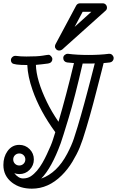

<svg xmlns="http://www.w3.org/2000/svg" viewBox="-71 -839 698 1145"><path d="M80.1 111.8Q80.1 96.7 69.6 86.4Q59.1 76.2 43.9 76.2Q28.8 76.2 18.3 86.4Q7.8 96.7 7.8 111.8Q7.8 127 18.3 137.5Q28.8 147.9 43.9 147.9Q59.1 147.9 69.6 137.5Q80.1 127 80.1 111.8ZM494.1 -460.9Q484.4 -460 474.6 -460H421.9Q375 -256.3 338.6 -136.2Q302.2 -16.1 291 15.1Q237.3 162.1 174.8 226.1Q269.5 192.4 329.6 78.1Q356.4 27.3 369.6 -12.9Q382.8 -53.2 392.1 -84Q401.4 -114.7 411.4 -149.7Q421.4 -184.6 431.2 -220.7Q440.9 -256.8 450.4 -292.2Q460 -327.6 468 -359.1Q476.1 -390.6 482.9 -417Q489.7 -443.4 494.1 -460.9ZM335 -518.1Q387.7 -511.2 456.1 -511.2Q524.4 -511.2 578.1 -518.1H581.1Q592.3 -518.1 599.6 -510Q606.9 -502 606.9 -492.2Q606.9 -482.4 600.3 -475.1Q593.8 -467.8 584.2 -466.6Q574.7 -465.3 565.7 -464.6Q556.6 -463.9 546.9 -462.9Q543.5 -449.2 537.4 -424.6Q531.2 -399.9 522.9 -368.2Q514.6 -336.4 505.1 -299.3Q495.6 -262.2 485.4 -223.6Q475.1 -185.1 464.4 -147Q453.6 -108.9 443.4 -75.2Q421.9 -2 405 39.1Q388.2 80.1 360.6 125.7Q333 171.4 296.9 207Q217.3 286.1 119.1 286.1Q47.9 286.1 1 250Q-50.8 210 -50.8 145Q-50.8 96.7 -26.4 62.5Q0.5 24.9 43.9 24.9Q80.1 24.9 105.5 50.3Q130.9 75.7 130.9 111.8Q130.9 147.5 105.5 173.8Q80.6 199.2 43.9 199.2Q29.3 199.2 14.2 193.8Q39.1 225.1 66.2 225.1Q93.3 225.1 112.8 212.2Q132.3 199.2 149.7 178.7Q167 158.2 181.6 132.8Q196.3 107.4 208 82Q235.4 24.4 244.9 -6.6Q254.4 -37.6 258.8 -50.8Q166.5 -176.8 123 -302.2Q94.7 -382.8 91.8 -451.2Q11.7 -451.2 1 -462.9Q-5.9 -470.2 -5.9 -480.5Q-5.9 -490.7 2.2 -498.3Q10.3 -505.9 20 -505.9H22.9Q50.3 -502 86.4 -502Q153.3 -502 183.1 -507.1Q212.9 -512.2 219.5 -512.2Q226.1 -512.2 233.6 -503.9Q241.2 -495.6 241.2 -486.3Q241.2 -477.1 235.1 -469.7Q229 -462.4 213.9 -460Q178.2 -455.1 143.1 -452.1Q145.5 -360.8 209 -230Q234.9 -175.8 277.8 -112.8Q324.7 -272.5 370.1 -462.9Q360.4 -463.9 349.9 -464.6Q339.4 -465.3 329.3 -466.6Q319.3 -467.8 312.7 -475.1Q306.2 -482.4 306.2 -493.2Q306.2 -503.9 314.5 -511Q322.8 -518.1 332 -518.1ZM473.6 -768.6H421.9L374 -678.7ZM557.6 -774.4 299.8 -543.5Q292.5 -537.6 282 -537.6Q271.5 -537.6 264.2 -545.2Q256.8 -552.7 256.8 -561Q256.8 -569.3 259.8 -574.7L383.8 -806.6Q391.6 -819.3 406.7 -819.3H541Q552.2 -819.3 559.6 -811.8Q566.9 -804.2 566.9 -793Q566.9 -781.7 557.6 -774.4Z"/></svg>

Font: Ribeye Marrow
Style: Regular
Weight: 400
Designer: Astigmatic (AOETI)
Foundry: Astigmatic (AOETI)
Version: Version 1.000